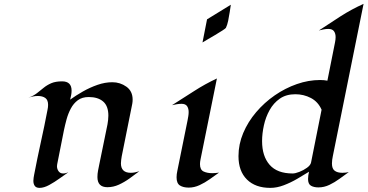

<svg xmlns="http://www.w3.org/2000/svg" viewBox="-20 -937 1855 969"><path d="M683.1 -72.8Q660.6 -55.7 634.5 -36.9Q608.4 -18.1 580.1 -5.1Q551.8 7.8 522 7.8Q471.7 7.8 471.7 -43.5Q471.7 -60.1 474.9 -76.4Q478 -92.8 481.4 -108.9Q491.2 -159.2 502 -209.2Q512.7 -259.3 522.5 -309.6Q524.4 -320.3 525.6 -331.3Q526.9 -342.3 526.9 -353.5Q526.9 -401.9 500.7 -424.6Q474.6 -447.3 427.7 -447.3Q394.5 -447.3 372.8 -431.2Q351.1 -415 337.4 -389.2Q323.7 -363.3 315.9 -334.5Q308.1 -305.7 302.7 -279.8L268.6 -107.9Q267.6 -103 267.6 -98.1Q267.6 -84 275.6 -72.8Q283.7 -61.5 298.8 -61.5Q305.7 -61.5 312 -63.2Q318.4 -64.9 324.7 -67.4Q306.6 -55.2 281 -36.6Q255.4 -18.1 228.5 -3.4Q201.7 11.2 179.7 11.2Q162.6 11.2 155.5 1.2Q148.4 -8.8 148.4 -24.4Q148.4 -32.2 149.7 -40Q150.9 -47.9 152.3 -55.2Q168 -137.2 186 -218.8Q204.1 -300.3 219.7 -382.3Q221.2 -388.7 221.9 -395Q222.7 -401.4 222.7 -407.7Q222.7 -432.6 208.5 -442.6Q194.3 -452.6 170.9 -452.6Q158.7 -452.6 146.5 -450.2Q134.3 -447.8 123 -443.8Q148.9 -453.1 166.7 -467Q184.6 -481 200.9 -494.4Q217.3 -507.8 238.8 -517.1Q260.3 -526.4 293.5 -526.4Q341.3 -526.4 341.3 -479.5Q341.3 -468.3 339.1 -456.8Q336.9 -445.3 334 -434.1Q362.8 -455.1 398.4 -475.3Q434.1 -495.6 472.2 -508.8Q510.3 -522 546.9 -522Q586.4 -522 617.9 -499.5Q649.4 -477.1 649.4 -434.1Q649.4 -423.8 647.5 -413.1L594.2 -147.5Q592.8 -138.7 591.6 -130.1Q590.3 -121.6 590.3 -112.8Q590.3 -64.9 640.1 -64.9Q650.9 -64.9 661.6 -67.1Q672.4 -69.3 683.1 -72.8Z M1145 -913.1Q1142.6 -898.4 1139.4 -876.5Q1136.2 -854.5 1131.6 -832.5Q1127 -810.5 1120.1 -796.4Q1118.7 -793.5 1102.8 -783.2Q1086.9 -772.9 1065.7 -760.3Q1044.4 -747.6 1026.1 -737.1Q1007.8 -726.6 1002 -722.7L1024.9 -839.4ZM989.3 -108.9Q989.3 -80.1 1007.6 -71.5Q1025.9 -63 1050.8 -63Q1068.8 -63 1085.4 -65.9Q1063.5 -50.3 1038.8 -32.7Q1014.2 -15.1 987.3 -2.7Q960.4 9.8 932.6 9.8Q904.8 9.8 887.9 -1Q871.1 -11.7 871.1 -42Q871.1 -50.3 872.1 -58.3Q873 -66.4 875 -74.7L926.8 -330.6Q928.7 -340.8 930.4 -351.1Q932.1 -361.3 932.1 -371.6Q932.1 -389.6 924.1 -401.4Q916 -413.1 896 -413.1Q883.8 -413.1 871.8 -410.9Q859.9 -408.7 848.1 -406.2Q903.8 -441.4 959.5 -477.3Q1015.1 -513.2 1074.7 -541L992.2 -133.3Q989.3 -119.6 989.3 -108.9Z M1655.3 -111.8Q1655.3 -85.4 1669.2 -75.2Q1683.1 -64.9 1708 -64.9Q1724.6 -64.9 1740.2 -68.4Q1718.3 -52.7 1693.6 -34.7Q1668.9 -16.6 1642.3 -3.9Q1615.7 8.8 1586.9 8.8Q1564 8.8 1549.3 0.2Q1534.7 -8.3 1534.7 -33.7Q1534.7 -43 1536.1 -52.2Q1537.6 -61.5 1539.6 -70.3Q1512.2 -53.2 1479.5 -34.2Q1446.8 -15.1 1412.1 -2Q1377.4 11.2 1344.2 11.2Q1269 11.2 1226.3 -31Q1183.6 -73.2 1183.6 -148.9Q1183.6 -209 1207.5 -265.6Q1231.4 -322.3 1272.7 -370.8Q1314 -419.4 1366.7 -455.8Q1419.4 -492.2 1478.3 -512.7Q1537.1 -533.2 1595.2 -533.2Q1615.7 -533.2 1632.3 -529.8L1670.9 -723.6Q1673.8 -737.8 1673.8 -749.5Q1673.8 -768.1 1665.5 -779.5Q1657.2 -791 1637.2 -791Q1625 -791 1612.8 -788.6Q1600.6 -786.1 1589.4 -783.2Q1643.6 -819.3 1699.2 -855Q1754.9 -890.6 1814.9 -917.5L1659.7 -148.9Q1657.7 -139.6 1656.5 -130.4Q1655.3 -121.1 1655.3 -111.8ZM1603 -383.3Q1585.4 -423.3 1549.1 -442.4Q1512.7 -461.4 1470.7 -461.4Q1424.3 -461.4 1392.3 -439.2Q1360.4 -417 1340.6 -381.3Q1320.8 -345.7 1311.8 -304.2Q1302.7 -262.7 1302.7 -224.6Q1302.7 -148.9 1340.8 -105.2Q1378.9 -61.5 1457 -61.5Q1470.2 -61.5 1491 -69.6Q1511.7 -77.6 1529.3 -90.3Q1546.9 -103 1549.8 -116.7Z"/></svg>

Font: Lugrasimo
Style: Regular
Weight: 400
Designer: The DocRepair Project, Astigmatic (AOETI)
Foundry: Google
Version: Version 1.001